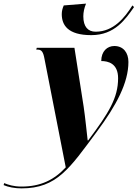

<svg xmlns="http://www.w3.org/2000/svg" viewBox="-175 -800 760 1060"><path d="M329 -606C460 -606 519 -696 565 -761L556 -770C514 -703 452 -625 353 -625C311 -625 285 -652 285 -710C285 -732 290 -756 300 -780L177 -770C170 -754 166 -739 166 -722C166 -662 199 -606 329 -606ZM-56 240C140 240 210 128 359 -72C469 -220 534 -344 534 -458C534 -508 507 -546 456 -546C417 -546 384 -517 384 -463C422 -463 477 -450 477 -368C477 -260 426 -177 312 -25H309C305 -58 295 -158 287 -210L236 -536H28L25 -526H33C55 -526 64 -513 71 -473L188 124C123 194 48 230 -56 230C-101 230 -129 220 -152 211L-155 222C-129 233 -94 240 -56 240Z"/></svg>

Font: Noto Serif Display Condensed Black
Style: Italic
Weight: 900
Width: 3
Italic angle: -12°
Designer: Monotype Design Team
Foundry: Monotype Imaging Inc.
Version: Version 2.009